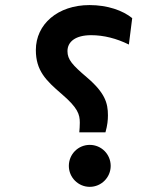

<svg xmlns="http://www.w3.org/2000/svg" viewBox="-20 -723 626 753"><path d="M291 -204.1H393.6C401.4 -231.9 403.3 -252.4 403.3 -270.5C403.3 -318.8 392.1 -358.9 319.8 -420.4C264.2 -467.8 244.6 -489.3 244.6 -522.5C244.6 -559.6 276.4 -585 337.4 -585C386.7 -585 437 -572.3 485.4 -548.3L498.5 -651.9C461.4 -682.1 401.4 -703.1 331.1 -703.1C206.5 -703.1 120.6 -627.9 120.6 -526.9C120.6 -446.3 159.7 -407.7 221.7 -354.5C285.6 -299.8 293 -274.4 293 -241.7C293 -226.1 292 -218.3 291 -204.1ZM332 9.8C377.4 9.8 414.1 -27.3 414.1 -72.3C414.1 -118.2 377.4 -154.8 332 -154.8C286.6 -154.8 250 -118.2 250 -72.3C250 -27.3 286.6 9.8 332 9.8Z"/></svg>

Font: Cascadia Code PL SemiBold
Style: Regular
Weight: 600
Monospace: yes
Designer: Aaron Bell
Foundry: Saja Typeworks
Version: Version 2404.023